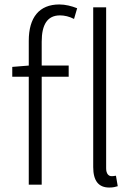

<svg xmlns="http://www.w3.org/2000/svg" viewBox="-20 -828 605 861"><path d="M470 13C488 13 498 10 508 7L500 -40C489 -38 484 -38 480 -38C467 -38 456 -49 456 -73V-795H398V-79C398 -17 422 13 470 13ZM35 -484H109V0H167V-484H288V-534H167V-641C167 -717 192 -759 249 -759C269 -759 291 -754 312 -743L326 -791C301 -801 273 -808 246 -808C156 -808 109 -750 109 -645V-534L35 -528Z"/></svg>

Font: GenYoGothic2 TW L
Style: Regular
Weight: 300
Version: Version 2.100;PS 2.1;hotconv 16.6.51;makeotf.lib2.5.65220 DE